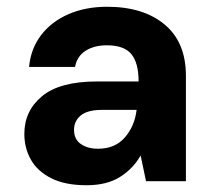

<svg xmlns="http://www.w3.org/2000/svg" viewBox="-20 -536 630 568"><path d="M236 12Q173 12 132 -8.5Q91 -29 71.5 -63.5Q52 -98 52 -140Q52 -208 104.5 -251.5Q157 -295 267 -295H390Q390 -350 368.5 -376Q347 -402 296 -402Q259 -402 233.5 -386Q208 -370 202 -338H66Q71 -392 101.5 -432Q132 -472 182.5 -494Q233 -516 297 -516Q404 -516 467 -463.5Q530 -411 530 -312V0H412L396 -76Q374 -37 335 -12.5Q296 12 236 12ZM270 -96Q320 -96 349 -129Q378 -162 384 -210V-211H283Q239 -211 219 -194.5Q199 -178 199 -152Q199 -124 219 -110Q239 -96 270 -96Z"/></svg>

Font: DM Sans ExtraBold
Style: Regular
Weight: 800
Designer: Colophon Foundry, Jonny Pinhorn
Foundry: Colophon Foundry
Version: Version 4.004; ttfautohint (v1.8.4.7-5d5b)